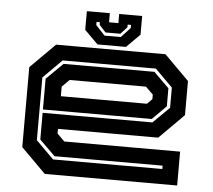

<svg xmlns="http://www.w3.org/2000/svg" viewBox="-50 -745 888 799"><g transform="rotate(5 394.0 -345.0)"><path d="M622.5 -540 725.5 -437V-294.5L622.5 -191.5H204V-172L234.5 -141.5H718.5V0H165.5L62.5 -103V-437L165.5 -540ZM588 -477H198.5L120.5 -399V-137L194.5 -63H651V-77H199.5L134.5 -141V-252.5H593L661 -319.5V-404ZM583 -463 647 -400V-324.5L589 -266.5H134.5V-395L203.5 -463ZM553.5 -398.5H234.5L204 -368V-328H563.5L584.5 -349V-368ZM337 -556 281 -612V-690H377V-652H416V-690H512V-612L456 -556ZM363 -595H431L469 -636V-649H455V-638L428 -608.5H366L339 -638V-649H325V-636Z"/></g></svg>

Font: Tourney Expanded Regular
Style: Bold
Weight: 700
Width: 7
Designer: Tyler Finck
Foundry: Etcetera Type Co
Version: Version 1.010; ttfautohint (v1.8.3)